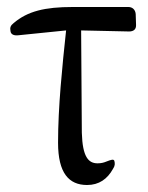

<svg xmlns="http://www.w3.org/2000/svg" viewBox="-20 -528 424 549"><path d="M10 -439C11 -430 19 -426 31 -427L169 -441C158 -338 146 -222 146 -120C146 -33 177 1 229 1C263 1 287 -16 303 -45C309 -54 309 -60 307 -68C305 -74 297 -71 284 -66C277 -63 269 -61 259 -61C233 -61 216 -79 214 -148L212 -441L349 -438C362 -438 370 -444 369 -458L368 -488C367 -500 359 -508 347 -508H188C108 -508 59 -496 19 -462C10 -455 8 -449 10 -439Z"/></svg>

Font: 寒蝉锦书宋 CompactLight
Style: Bold
Weight: 400
Width: 4
Designer: 寒蝉锦书宋{Warren} 思源宋体{Ryoko NISHIZUKA 西塚涼子 (kana & ideographs); Frank Grießhammer (Latin, Greek & Cyrillic); Wenlong ZHANG 
Foundry: Adobe & ChillType
Version: Version 2.000;Glyphs 3.1.1 (3135)